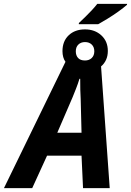

<svg xmlns="http://www.w3.org/2000/svg" viewBox="-81 -978 680 998"><path d="M-60.5 0 259.3 -656.7Q251.5 -667.5 247.6 -681.6Q243.7 -695.8 243.7 -711.9Q243.7 -763.7 275.9 -794.4Q308.1 -825.2 360.8 -825.2Q412.1 -825.2 445.8 -794.2Q479.5 -763.2 479.5 -713.4Q479.5 -687 470 -666.5Q460.4 -646 444.3 -632.8L489.3 0H350.6L342.8 -168.9H163.6L86.4 0ZM216.8 -288.1H342.8L338.4 -463.4Q337.4 -482.4 336.4 -511.5Q335.4 -540.5 335.9 -568.4H332Q324.2 -542.5 314.2 -517.3Q304.2 -492.2 296.4 -472.7ZM360.8 -663.6Q382.3 -663.6 395.8 -676.5Q409.2 -689.5 409.2 -711.4Q409.2 -733.4 396 -746.3Q382.8 -759.3 360.8 -759.3Q339.4 -759.3 326.2 -746.3Q313 -733.4 313 -711.4Q313 -689.5 325 -676.5Q336.9 -663.6 360.8 -663.6ZM328.6 -852.1 329.1 -858.4Q344.7 -873 362.1 -889.9Q379.4 -906.7 395.8 -924.3Q412.1 -941.9 424.8 -958H579.6L579.1 -953.1Q561.5 -937.5 534.2 -918Q506.8 -898.4 478.3 -880.9Q449.7 -863.3 429.2 -852.1Z"/></svg>

Font: Open Sans SemiCondensed
Style: Bold Italic
Weight: 700
Width: 4
Italic angle: -12°
Designer: Monotype Design Team
Foundry: Monotype Imaging Inc.
Version: Version 3.003